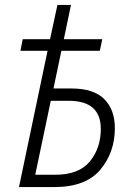

<svg xmlns="http://www.w3.org/2000/svg" viewBox="-20 -759 541 779"><path d="M200 0Q328 0 387 -70.5Q446 -141 446 -239Q446 -314 403 -357Q360 -400 270 -400H197L229 -553H385L395 -600H239L268 -739H213L183 -600H72L63 -553H173L57 0ZM186 -350H259Q389 -350 389 -236Q389 -158 344.5 -104Q300 -50 205 -50H123Z"/></svg>

Font: Noto Sans UI SemiCondensed Light
Style: Italic
Weight: 300
Width: 4
Designer: Monotype Design Team
Foundry: Monotype Imaging Inc.
Version: 1.001